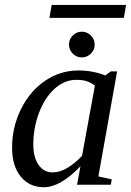

<svg xmlns="http://www.w3.org/2000/svg" viewBox="-20 -761 540 791"><path d="M385.3 -34.2 440.4 -22 436.5 0H297.4L311.5 -76.2Q229 10.3 160.6 10.3Q101.6 10.3 65.7 -33.2Q29.8 -76.7 29.8 -152.8Q29.8 -238.3 67.1 -312.7Q104.5 -387.2 167 -429Q229.5 -470.7 302.7 -470.7Q361.8 -470.7 414.1 -450.2L436 -466.8H462.4ZM371.1 -408.7Q352.1 -421.9 335.4 -427Q318.8 -432.1 294.4 -432.1Q245.6 -432.1 204.8 -395.3Q164.1 -358.4 140.6 -295.9Q117.2 -233.4 117.2 -165.5Q117.2 -113.3 138.7 -82Q160.2 -50.8 197.3 -50.8Q252.4 -50.8 317.9 -118.7ZM370.1 -577.1Q370.1 -555.7 354.5 -540Q338.9 -524.4 316.9 -524.4Q295.4 -524.4 279.8 -540Q264.2 -555.7 264.2 -577.1Q264.2 -599.1 279.8 -614.7Q295.4 -630.4 316.9 -630.4Q338.9 -630.4 354.5 -614.7Q370.1 -599.1 370.1 -577.1ZM183.6 -687.5 192.9 -740.7H499.5L490.2 -687.5Z"/></svg>

Font: Tinos
Style: Italic
Weight: 400
Italic angle: -16.333°
Designer: Steve Matteson
Foundry: Monotype Imaging Inc.
Version: Version 1.32